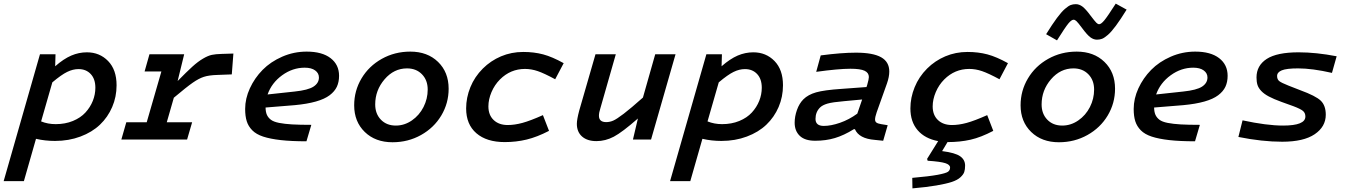

<svg xmlns="http://www.w3.org/2000/svg" viewBox="-70 -771 7455 1061"><path d="M-49.8 230 150.9 -471.2H236.8L234.9 -404.8Q281.7 -445.8 323.7 -463.9Q365.7 -481.9 410.2 -481.9Q480.5 -481.9 527.3 -433.8Q574.2 -385.7 574.2 -299.8Q574.2 -235.8 550 -179.7Q525.9 -123.5 482.4 -82Q439 -40.5 374.5 -16.4Q310.1 7.8 233.9 7.8Q178.7 7.8 128.9 -3.9L62 230ZM363.8 -389.2Q333 -389.2 301 -373.5Q269 -357.9 219.2 -315.9L157.2 -100.1Q194.3 -85 237.8 -85Q290 -85 332.8 -102.5Q375.5 -120.1 402.1 -149.2Q428.7 -178.2 442.9 -213.6Q457 -249 457 -286.1Q457 -334.5 431.4 -361.8Q405.8 -389.2 363.8 -389.2Z M627.9 -95.2H740.7L821.8 -376H729L755.9 -471.2H947.8L911.6 -323.2Q961.9 -374.5 992.9 -402.6Q1023.9 -430.7 1051.8 -447Q1079.6 -463.4 1100.6 -467.8Q1121.6 -472.2 1154.8 -473.1L1219.7 -475.1L1210.9 -359.9L1130.9 -356.9Q1084.5 -355.5 1056.6 -346.4Q1028.8 -337.4 995.4 -314.2Q961.9 -291 890.6 -231L851.6 -95.2H991.7L963.9 0H600.6Z M1650.4 -81.1 1623.5 9.8Q1540 9.8 1481.7 3.2Q1423.3 -3.4 1384.5 -16.1Q1345.7 -28.8 1324 -51Q1302.2 -73.2 1293.5 -101.1Q1284.7 -128.9 1284.7 -168.9Q1284.7 -226.1 1310.8 -283Q1336.9 -339.8 1381.1 -384.8Q1425.3 -429.7 1489.5 -457.8Q1553.7 -485.8 1624.5 -485.8Q1710 -485.8 1756.8 -449.7Q1803.7 -413.6 1803.7 -352.1Q1803.7 -317.9 1791.5 -291.7Q1779.3 -265.6 1751.5 -244.6Q1723.6 -223.6 1675.5 -210Q1627.4 -196.3 1558.6 -189.9L1397.5 -176.8Q1397.9 -151.9 1405 -136.2Q1412.1 -120.6 1427.2 -109.1Q1442.4 -97.7 1472.7 -91.8Q1502.9 -85.9 1544.2 -83.5Q1585.4 -81.1 1650.4 -81.1ZM1613.8 -397Q1546.9 -397 1489 -355Q1431.2 -313 1408.7 -249L1557.6 -265.1Q1632.8 -272.9 1662.6 -292.5Q1692.4 -312 1692.4 -342.8Q1692.4 -366.7 1671.6 -381.8Q1650.9 -397 1613.8 -397Z M2197.3 -485.8Q2292 -485.8 2350.6 -429Q2409.2 -372.1 2409.2 -280.8Q2409.2 -200.7 2368.7 -132.8Q2328.1 -64.9 2256.6 -24.9Q2185.1 15.1 2099.1 15.1Q2004.4 15.1 1945.8 -41.7Q1887.2 -98.6 1887.2 -189Q1887.2 -269.5 1927.7 -337.6Q1968.3 -405.8 2039.8 -445.8Q2111.3 -485.8 2197.3 -485.8ZM2117.2 -77.1Q2165 -77.1 2206.1 -105.5Q2247.1 -133.8 2270.3 -179.4Q2293.5 -225.1 2293.5 -275.9Q2293.5 -328.1 2261.7 -360.6Q2230 -393.1 2179.2 -393.1Q2106.9 -393.1 2055.2 -332.8Q2003.4 -272.5 2003.4 -193.8Q2003.4 -142.1 2034.9 -109.6Q2066.4 -77.1 2117.2 -77.1Z M2831.1 -390.1Q2751 -390.1 2692.9 -332Q2663.1 -302.2 2646 -262Q2628.9 -221.7 2628.9 -183.1Q2628.9 -135.3 2658 -107.7Q2687 -80.1 2735.8 -80.1Q2773.4 -80.1 2816.7 -91.8Q2859.9 -103.5 2930.2 -134.8L2963.9 -47.9Q2897.9 -13.7 2840.1 0.2Q2782.2 14.2 2719.2 14.2Q2619.1 14.2 2562.5 -34.7Q2505.9 -83.5 2505.9 -171.9Q2505.9 -231.4 2529.3 -289.1Q2552.7 -346.7 2598.1 -392.1Q2641.6 -435.5 2698.7 -459.7Q2755.9 -483.9 2821.3 -483.9Q2880.9 -483.9 2931.4 -470.5Q2981.9 -457 3044.9 -421.9L2998 -333Q2937.5 -365.7 2901.9 -377.9Q2866.2 -390.1 2831.1 -390.1Z M3427.7 0 3455.1 -116.2Q3368.2 -40 3321.8 -15.6Q3275.4 8.8 3226.1 8.8Q3175.3 8.8 3146.5 -16.6Q3117.7 -42 3117.7 -86.9Q3117.7 -110.4 3130.9 -160.2L3220.7 -471.2H3333L3248 -173.8Q3239.7 -148.4 3239.7 -131.8Q3239.7 -96.2 3279.8 -96.2Q3299.8 -96.2 3318.8 -104.5Q3337.9 -112.8 3377 -142.6Q3416 -172.4 3482.9 -231.9L3550.8 -471.2H3663.1L3527.8 0Z M3632.8 230 3833.5 -471.2H3919.4L3917.5 -404.8Q3964.4 -445.8 4006.3 -463.9Q4048.3 -481.9 4092.8 -481.9Q4163.1 -481.9 4210 -433.8Q4256.8 -385.7 4256.8 -299.8Q4256.8 -235.8 4232.7 -179.7Q4208.5 -123.5 4165 -82Q4121.6 -40.5 4057.1 -16.4Q3992.7 7.8 3916.5 7.8Q3861.3 7.8 3811.5 -3.9L3744.6 230ZM4046.4 -389.2Q4015.6 -389.2 3983.6 -373.5Q3951.7 -357.9 3901.9 -315.9L3839.8 -100.1Q3877 -85 3920.4 -85Q3972.7 -85 4015.4 -102.5Q4058.1 -120.1 4084.7 -149.2Q4111.3 -178.2 4125.5 -213.6Q4139.6 -249 4139.6 -286.1Q4139.6 -334.5 4114 -361.8Q4088.4 -389.2 4046.4 -389.2Z M4774.4 -149.9Q4765.6 -124 4765.6 -110.8Q4765.6 -99.1 4773.4 -93.5Q4781.2 -87.9 4799.3 -85L4835.4 -79.1L4810.5 6.8L4764.2 2Q4676.8 -4.9 4654.3 -57.1H4648.4Q4593.3 -22.9 4543.5 -8.1Q4493.7 6.8 4434.6 6.8Q4377.9 6.8 4349.6 -20.3Q4321.3 -47.4 4321.3 -92.8Q4321.3 -127.4 4334 -163.3Q4346.7 -199.2 4369.6 -222.2Q4395.5 -248 4439.9 -260.7Q4484.4 -273.4 4579.6 -279.8L4718.3 -290L4722.2 -301.8Q4731.4 -334 4731.4 -345.2Q4731.4 -368.7 4708 -379.9Q4684.6 -391.1 4629.4 -391.1Q4563.5 -391.1 4440.4 -374L4465.3 -464.8Q4580.1 -480 4660.2 -480Q4753.9 -480 4799.1 -454.6Q4844.2 -429.2 4844.2 -376Q4844.2 -346.2 4831.5 -310.1ZM4482.4 -75.2Q4522 -75.2 4572 -92.5Q4622.1 -109.9 4667.5 -143.1L4694.3 -221.2L4594.2 -211.9Q4530.3 -206.5 4502.7 -198.5Q4475.1 -190.4 4461.4 -176.8Q4436.5 -151.9 4436.5 -113.8Q4436.5 -75.2 4482.4 -75.2Z M5286.1 -390.1Q5206.1 -390.1 5147.9 -332Q5118.2 -302.2 5101.1 -262Q5084 -221.7 5084 -183.1Q5084 -135.3 5113 -107.7Q5142.1 -80.1 5190.9 -80.1Q5228.5 -80.1 5271.7 -91.8Q5314.9 -103.5 5385.3 -134.8L5418.9 -47.9Q5351.1 -12.2 5293.2 1Q5235.4 14.2 5166 14.2L5136.2 64Q5208.5 73.2 5235.8 92.5Q5263.2 111.8 5263.2 144Q5263.2 165.5 5258.5 179.4Q5253.9 193.4 5237.3 208.7Q5220.7 224.1 5189.7 234.4Q5158.7 244.6 5104.5 253.9Q5050.3 263.2 4972.2 270L4971.2 211.9Q5064.9 203.6 5110.8 195.1Q5156.7 186.5 5168.5 178.2Q5180.2 169.9 5180.2 154.8Q5180.2 139.2 5153.8 130.6Q5127.4 122.1 5056.2 117.2L5053.2 106.9L5114.3 8.8Q5041 -4.9 5001 -51.5Q4960.9 -98.1 4960.9 -171.9Q4960.9 -231.4 4984.4 -289.1Q5007.8 -346.7 5053.2 -392.1Q5096.7 -435.5 5153.8 -459.7Q5210.9 -483.9 5276.4 -483.9Q5335.9 -483.9 5386.5 -470.5Q5437 -457 5500 -421.9L5453.1 -333Q5392.6 -365.7 5356.9 -377.9Q5321.3 -390.1 5286.1 -390.1Z M5910.2 -615.2Q5887.7 -645.5 5878.9 -653.8Q5870.1 -662.1 5862.8 -662.1Q5851.1 -662.1 5833.7 -641.1Q5816.4 -620.1 5771 -547.9L5710.9 -582Q5745.1 -637.2 5770.5 -671.4Q5795.9 -705.6 5814.9 -721.9Q5834 -738.3 5846.7 -743.2Q5859.4 -748 5875 -748Q5893.6 -748 5911.4 -734.9Q5929.2 -721.7 5957 -684.1Q5980 -653.8 5988.3 -645.5Q5996.6 -637.2 6003.9 -637.2Q6014.6 -637.2 6032.2 -658.2Q6049.8 -679.2 6095.7 -751L6155.8 -717.8Q6121.6 -662.6 6096.2 -628.4Q6070.8 -594.2 6051.8 -577.9Q6032.7 -561.5 6020 -556.6Q6007.3 -551.8 5991.7 -551.8Q5973.1 -551.8 5955.6 -564.7Q5938 -577.6 5910.2 -615.2ZM5879.9 -485.8Q5974.6 -485.8 6033.2 -429Q6091.8 -372.1 6091.8 -280.8Q6091.8 -200.7 6051.3 -132.8Q6010.7 -64.9 5939.2 -24.9Q5867.7 15.1 5781.7 15.1Q5687 15.1 5628.4 -41.7Q5569.8 -98.6 5569.8 -189Q5569.8 -269.5 5610.4 -337.6Q5650.9 -405.8 5722.4 -445.8Q5793.9 -485.8 5879.9 -485.8ZM5799.8 -77.1Q5847.7 -77.1 5888.7 -105.5Q5929.7 -133.8 5952.9 -179.4Q5976.1 -225.1 5976.1 -275.9Q5976.1 -328.1 5944.3 -360.6Q5912.6 -393.1 5861.8 -393.1Q5789.6 -393.1 5737.8 -332.8Q5686 -272.5 5686 -193.8Q5686 -142.1 5717.5 -109.6Q5749 -77.1 5799.8 -77.1Z M6560.5 -81.1 6533.7 9.8Q6450.2 9.8 6391.8 3.2Q6333.5 -3.4 6294.7 -16.1Q6255.9 -28.8 6234.1 -51Q6212.4 -73.2 6203.6 -101.1Q6194.8 -128.9 6194.8 -168.9Q6194.8 -226.1 6220.9 -283Q6247.1 -339.8 6291.3 -384.8Q6335.4 -429.7 6399.7 -457.8Q6463.9 -485.8 6534.7 -485.8Q6620.1 -485.8 6667 -449.7Q6713.9 -413.6 6713.9 -352.1Q6713.9 -317.9 6701.7 -291.7Q6689.5 -265.6 6661.6 -244.6Q6633.8 -223.6 6585.7 -210Q6537.6 -196.3 6468.8 -189.9L6307.6 -176.8Q6308.1 -151.9 6315.2 -136.2Q6322.3 -120.6 6337.4 -109.1Q6352.5 -97.7 6382.8 -91.8Q6413.1 -85.9 6454.3 -83.5Q6495.6 -81.1 6560.5 -81.1ZM6523.9 -397Q6457 -397 6399.2 -355Q6341.3 -313 6318.8 -249L6467.8 -265.1Q6543 -272.9 6572.8 -292.5Q6602.5 -312 6602.5 -342.8Q6602.5 -366.7 6581.8 -381.8Q6561 -397 6523.9 -397Z M7256.3 -137.2Q7256.3 -70.8 7195.1 -29.3Q7133.8 12.2 7015.6 12.2Q6904.8 12.2 6773.4 -14.2L6796.4 -106Q6929.7 -77.1 7020.5 -77.1Q7143.6 -77.1 7143.6 -127Q7143.6 -146.5 7130.6 -157.7Q7117.7 -168.9 7077.6 -184.1L7011.2 -208Q6968.3 -223.6 6941.7 -237.8Q6915 -252 6899.7 -268.3Q6884.3 -284.7 6878.9 -301.8Q6873.5 -318.8 6873.5 -342.8Q6873.5 -408.7 6929.9 -445.3Q6986.3 -481.9 7106.4 -481.9Q7203.1 -481.9 7316.4 -460L7290.5 -368.2Q7181.6 -393.1 7103.5 -393.1Q7039.1 -393.1 7013.2 -382.3Q6987.3 -371.6 6987.3 -351.1Q6987.3 -332.5 6999 -323Q7010.7 -313.5 7050.3 -297.9L7114.3 -272.9Q7201.2 -241.2 7228.8 -214.4Q7256.3 -187.5 7256.3 -137.2Z"/></svg>

Font: IntelOne Mono Medium
Style: Italic
Weight: 500
Italic angle: -16°
Designer: Fred Shallcrass
Foundry: Frere-Jones Type LLC
Version: Version 1.200;hotconv 1.1.0;makeotfexe 2.6.0;FJTRelease1.2